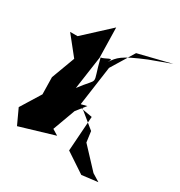

<svg xmlns="http://www.w3.org/2000/svg" viewBox="-181 -870 965 1029"><g transform="rotate(30 301.0 -355.0)"><path d="M247 -284 365 -263 350 -47 472 34 571 22 524 -7 409 -130 400 -196 280 -294 314 -537 400 -678 602 -728 472 -680C334 -623 323 -605 292 -561C321 -607 268 -563 247 -563C288 -397 301 -472 214 -355L243 -558L239 -744L83 -600H37L128 -486L74 -341L76 -236L0 -113L43 -20L255 -83L219 -105L270 -244L316 -302Z"/></g></svg>

Font: Asimov Silicon
Style: Regular
Weight: 400
Designer: Google
Version: Version 2.000980; 2014